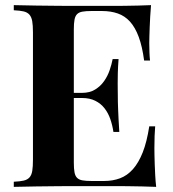

<svg xmlns="http://www.w3.org/2000/svg" viewBox="-20 -728 674 748"><path d="M581.5 -151.9Q581.5 -140.6 581.8 -124Q582 -107.4 582.8 -87.4Q583.5 -67.4 584.7 -44.9Q585.9 -22.5 588.4 0Q563 -1 533.4 -1.7Q503.9 -2.4 473.6 -2.7Q443.4 -2.9 414.1 -2.9Q384.8 -2.9 359.4 -2.9Q334.5 -2.9 295.7 -2.9Q256.8 -2.9 212.2 -2.7Q167.5 -2.4 121.1 -1.7Q74.7 -1 33.7 0V-20Q57.6 -21 72.3 -24.4Q86.9 -27.8 95 -36.9Q103 -45.9 105.7 -62.3Q108.4 -78.6 108.4 -106V-602.1Q108.4 -629.4 105.5 -645.8Q102.5 -662.1 94.5 -671.1Q86.4 -680.2 71.8 -683.6Q57.1 -687 33.7 -688V-708Q74.7 -707 121.1 -706.3Q167.5 -705.6 212.2 -705.3Q256.8 -705.1 295.7 -705.1Q334.5 -705.1 359.4 -705.1Q382.3 -705.1 409.2 -705.1Q436 -705.1 463.6 -705.3Q491.2 -705.6 518.3 -706.3Q545.4 -707 568.4 -708Q566.4 -686 565.2 -664.1Q564 -642.1 563.2 -622.6Q562.5 -603 562 -586.9Q561.5 -570.8 561.5 -560.1Q561.5 -540 562.3 -522.2Q563 -504.4 564.5 -492.2H541.5Q534.2 -546.9 520.5 -584Q506.8 -621.1 486.6 -643.6Q466.3 -666 439 -675.5Q411.6 -685.1 377.4 -685.1H336.4Q314.5 -685.1 301 -682.6Q287.6 -680.2 280.3 -672.9Q272.9 -665.5 270.3 -651.4Q267.6 -637.2 267.6 -613.8V-366.2H299.8Q329.6 -366.2 350.6 -379.2Q371.6 -392.1 385.5 -411.9Q399.4 -431.6 407.2 -454.6Q415 -477.5 418.9 -498H441.9Q439.5 -465.8 439 -443.4Q438.5 -420.9 438.5 -403.8Q438.5 -389.6 438.7 -378.4Q439 -367.2 439 -356Q439 -343.8 439.2 -330.8Q439.5 -317.9 440.2 -301.3Q440.9 -284.7 441.9 -263.4Q442.9 -242.2 444.8 -213.9H421.9Q418 -240.2 409.7 -264.2Q401.4 -288.1 387 -306.4Q372.6 -324.7 351.1 -335.4Q329.6 -346.2 299.8 -346.2H267.6V-94.2Q267.6 -70.8 270.3 -56.6Q272.9 -42.5 280.3 -35.2Q287.6 -27.8 301 -25.4Q314.5 -22.9 336.4 -22.9H385.7Q419.4 -22.9 447.5 -33.4Q475.6 -43.9 497.8 -68.8Q520 -93.8 536.1 -134.5Q552.2 -175.3 561.5 -235.8H584.5Q583 -219.7 582.3 -198.2Q581.5 -176.8 581.5 -151.9Z"/></svg>

Font: SVN-Playfair Display
Style: Bold
Weight: 700
Designer: Claus Eggers Sørensen
Foundry: Claus Eggers Sørensen
Version: Version 1.004;PS 001.004;hotconv 1.0.70;makeotf.lib2.5.58329